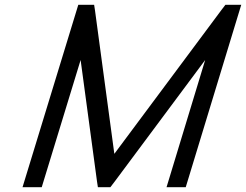

<svg xmlns="http://www.w3.org/2000/svg" viewBox="-20 -760 1025 800"><path d="M166.1 -20 153.9 20H73.9L86.1 -20L294 -700L306.2 -740H372.2L375.9 -716L456.4 -119L900.9 -716L919.2 -740H985.2L973 -700L766.1 -20L753.9 20H673.9L686.1 -20L834.9 -510L458.2 -4L439.9 20H387.9L384.2 -4L315.9 -510Z"/></svg>

Font: Nordica Plus
Style: NordicaClassicLightObl
Weight: 300
Version: Version 1.01